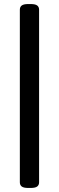

<svg xmlns="http://www.w3.org/2000/svg" viewBox="-20 -789 290 948"><path d="M78 111V-741Q78 -755 87.5 -762Q97 -769 119 -769H132Q154 -769 163.5 -762Q173 -755 173 -741V111Q173 125 163.5 132Q154 139 132 139H119Q97 139 87.5 132Q78 125 78 111Z"/></svg>

Font: Asap-SemiBold
Style: Regular
Weight: 600
Designer: Pablo Cosgaya
Foundry: Omnibus-Type
Version: Version 2.000; ttfautohint (v1.8)